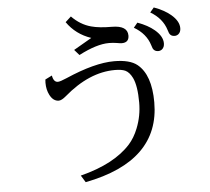

<svg xmlns="http://www.w3.org/2000/svg" viewBox="-59 -893 1117 1020"><g transform="rotate(-5 500.0 -382.5)"><path d="M356.9 -641.1 453.1 -696.8Q372.1 -724.1 324.7 -792L355 -819.8Q400.9 -772.9 457.5 -757.8Q499.5 -746.1 567.9 -746.1Q650.9 -745.6 650.9 -692.4Q650.9 -654.8 612.3 -654.8Q604 -654.8 585.9 -658.2Q565.4 -661.6 543.9 -661.6Q478.5 -661.6 382.8 -611.8ZM227.1 -516.1Q233.4 -480 256.3 -480Q268.6 -480 303.2 -495.1Q459 -563 562.5 -563Q646.5 -563 686 -531.2Q756.8 -473.6 756.8 -327.1Q756.8 -13.7 356.9 64L334 26.9Q515.6 -19 602.1 -115.2Q631.8 -148.4 650.9 -196.8Q676.8 -261.7 676.8 -333Q676.8 -421.9 655.8 -465.3Q640.1 -497.1 618.2 -507.3Q598.6 -516.1 563 -516.1Q425.8 -516.1 291 -399.9Q267.6 -379.9 252.4 -379.9Q222.7 -379.9 204.6 -415Q189.9 -443.4 189.9 -480.5Q189.9 -487.8 190.9 -498ZM704.1 -756.3Q758.8 -736.8 793.5 -707.5Q835 -672.4 835 -634.8Q835 -613.8 821.8 -603Q812.5 -596.2 801.8 -596.2Q781.2 -596.2 772.9 -613.3Q771.5 -616.2 767.1 -630.4Q747.6 -693.8 683.1 -731ZM797.9 -829.1Q852.5 -809.6 887.2 -780.3Q928.7 -745.1 928.7 -707.5Q928.7 -686.5 915.5 -675.8Q906.2 -668.9 895.5 -668.9Q875 -668.9 866.7 -686Q865.2 -689 860.8 -703.1Q841.3 -766.6 776.9 -804.2Z"/></g></svg>

Font: BIZ UDMincho
Style: Regular
Weight: 400
Monospace: yes
Designer: TypeBank Co., Ltd.
Foundry: Morisawa Inc.
Version: Version 1.06